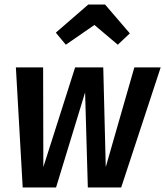

<svg xmlns="http://www.w3.org/2000/svg" viewBox="-20 -826 728 846"><path d="M514 0H367L355 -419L227 0H80L50 -529H170L171 -90L311 -529H435L446 -90L572 -529H688ZM226 -682 369 -806H443L552 -679L499 -629L396 -716L270 -629Z"/></svg>

Font: Fira Sans Condensed Medium
Style: Italic
Weight: 500
Width: 3
Italic angle: -8°
Designer: bBox Type GmbH & Carrois Corporate GbR & Edenspiekermann AG
Foundry: bBox Type GmbH & Carrois Corporate GbR & Edenspiekermann AG
Version: Version 4.301